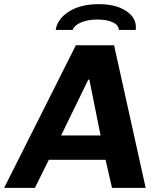

<svg xmlns="http://www.w3.org/2000/svg" viewBox="-66 -904 772 924"><path d="M635 0H473L442 -135H169L102 0H-46L299 -686H483ZM359 -521 228 -252H418L364 -521ZM588 -773Q588 -764 587 -760H506Q505 -783 477 -796.5Q449 -810 402 -810Q357 -810 324 -796Q291 -782 284 -760H202Q210 -813 266 -848.5Q322 -884 409 -884Q490 -884 539 -852.5Q588 -821 588 -773Z"/></svg>

Font: Chivo
Style: Bold Italic
Weight: 700
Italic angle: -8.05°
Designer: Hector Gatti
Foundry: Omnibus-Type
Version: Version 1.007